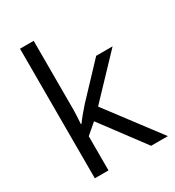

<svg xmlns="http://www.w3.org/2000/svg" viewBox="-182 -868 889 975"><g transform="rotate(-30 262.5 -380.0)"><path d="M166 -273.9Q187 -303.7 230 -352.1L402.8 -535.2H499L282.2 -307.1L514.2 0H416L227.1 -252.9L166 -200.2V0H85.9V-759.8H166V-356.9Q166 -330.1 162.1 -273.9Z"/></g></svg>

Font: f0_25842 
Style: Regular
Weight: 400
Foundry: Ascender Corporation
Version: Version 1.10